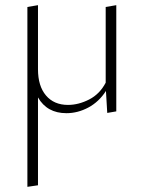

<svg xmlns="http://www.w3.org/2000/svg" viewBox="-20 -434 556 743"><path d="M389 -407 430 -414V-3L395 3L390 -82Q363 -40 322 -18Q281 4 237 4Q162 4 127 -57V283L86 289V-407L127 -414V-166Q127 -101 158 -64.5Q189 -28 243 -28Q284 -28 325 -49Q366 -70 389 -114Z"/></svg>

Font: EauTest Light
Style: Regular
Weight: 300
Designer: Christian Thalmann (Catharsis Fonts)
Version: Version 0.001;PS 000.001;hotconv 1.0.88;makeotf.lib2.5.64775